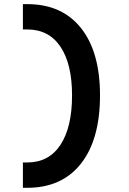

<svg xmlns="http://www.w3.org/2000/svg" viewBox="-20 -811 626 929"><path d="M90.8 97.7V-24.9H111.8Q216.3 -24.9 272.5 -110.1Q328.6 -195.2 328.6 -349.7Q328.6 -501.5 272.5 -585Q216.3 -668.5 111.8 -668.5H90.8V-791H111.8Q279.6 -791 371.7 -675.5Q463.9 -560.1 463.9 -349.6Q463.9 -136.2 371.7 -19.3Q279.6 97.7 111.8 97.7Z"/></svg>

Font: Cascadia Code
Style: Regular
Weight: 400
Monospace: yes
Designer: Aaron Bell
Foundry: Saja Typeworks
Version: Version 2106.017